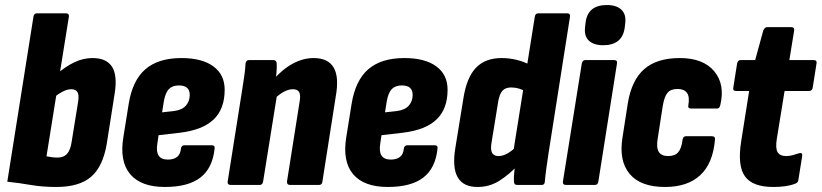

<svg xmlns="http://www.w3.org/2000/svg" viewBox="-20 -736 3270 764"><path d="M204 8Q149 8 102.5 0Q56 -8 9 -13L113 -669Q115 -683 127 -683H242Q256 -683 254 -669L165 -114Q175 -112 186.5 -110.5Q198 -109 209 -109Q233 -109 246.5 -123.5Q260 -138 265 -171L291 -332Q295 -359 288 -370Q281 -381 263 -381Q248 -381 229.5 -371.5Q211 -362 189 -344L202 -438Q240 -471 275.5 -488Q311 -505 348 -505Q404 -505 426 -470Q448 -435 436 -362L405 -165Q390 -74 343 -33Q296 8 204 8Z M636 8Q541 8 498 -43Q455 -94 471 -191L492 -322Q507 -416 558.5 -460.5Q610 -505 702 -505Q784 -505 829 -472Q874 -439 874 -379Q874 -303 830.5 -261Q787 -219 697 -208L611 -198L606 -164Q601 -132 611.5 -116.5Q622 -101 648 -101Q671 -101 684.5 -111.5Q698 -122 700 -145Q702 -158 714 -158H822Q836 -158 834 -145Q826 -67 777.5 -29.5Q729 8 636 8ZM625 -289 671 -294Q704 -298 719.5 -315.5Q735 -333 735 -358Q735 -377 724.5 -386.5Q714 -396 692 -396Q666 -396 652 -381.5Q638 -367 632 -333Z M1135 0Q1121 0 1122 -14L1172 -330Q1177 -358 1170.5 -369.5Q1164 -381 1145 -381Q1129 -381 1110 -371Q1091 -361 1070 -341L1064 -415Q1103 -460 1144.5 -482.5Q1186 -505 1228 -505Q1285 -505 1307.5 -467.5Q1330 -430 1316 -352L1263 -14Q1262 0 1249 0ZM899 0Q884 0 886 -14L942 -368Q947 -400 951.5 -430Q956 -460 957 -483Q959 -497 971 -497H1067Q1081 -497 1081 -483Q1082 -468 1080 -445.5Q1078 -423 1075 -403L1083 -363L1027 -14Q1025 0 1013 0Z M1523 8Q1428 8 1385 -43Q1342 -94 1358 -191L1379 -322Q1394 -416 1445.5 -460.5Q1497 -505 1589 -505Q1671 -505 1716 -472Q1761 -439 1761 -379Q1761 -303 1717.5 -261Q1674 -219 1584 -208L1498 -198L1493 -164Q1488 -132 1498.5 -116.5Q1509 -101 1535 -101Q1558 -101 1571.5 -111.5Q1585 -122 1587 -145Q1589 -158 1601 -158H1709Q1723 -158 1721 -145Q1713 -67 1664.5 -29.5Q1616 8 1523 8ZM1512 -289 1558 -294Q1591 -298 1606.5 -315.5Q1622 -333 1622 -358Q1622 -377 1611.5 -386.5Q1601 -396 1579 -396Q1553 -396 1539 -381.5Q1525 -367 1519 -333Z M1880 8Q1823 8 1801 -31Q1779 -70 1792 -148L1824 -345Q1837 -428 1874 -466.5Q1911 -505 1976 -505Q2007 -505 2037 -497.5Q2067 -490 2092 -476L2075 -370Q2046 -388 2014 -388Q1991 -388 1979.5 -375Q1968 -362 1963 -335L1936 -169Q1931 -141 1938 -128Q1945 -115 1964 -115Q1981 -115 1999.5 -125.5Q2018 -136 2038 -156L2045 -83Q2007 -42 1967.5 -17Q1928 8 1880 8ZM2038 0Q2025 0 2025 -14Q2024 -30 2026.5 -52Q2029 -74 2031 -92L2023 -135L2108 -669Q2110 -683 2122 -683H2237Q2250 -683 2248 -669L2163 -128Q2158 -95 2154 -66Q2150 -37 2148 -14Q2148 0 2135 0Z M2233 0Q2218 0 2220 -14L2295 -483Q2298 -497 2309 -497H2423Q2438 -497 2435 -483L2361 -14Q2359 0 2347 0ZM2380 -556Q2343 -556 2323.5 -574Q2304 -592 2308 -627L2310 -645Q2318 -716 2395 -716Q2433 -716 2452.5 -697.5Q2472 -679 2468 -645L2466 -627Q2457 -556 2380 -556Z M2626 8Q2529 8 2485.5 -44Q2442 -96 2457 -189L2478 -324Q2493 -417 2543.5 -461Q2594 -505 2685 -505Q2778 -505 2822 -452.5Q2866 -400 2846 -317Q2843 -304 2833 -304H2731Q2716 -304 2719 -317Q2725 -351 2713.5 -366.5Q2702 -382 2676 -382Q2649 -382 2636 -366.5Q2623 -351 2617 -313L2597 -184Q2591 -148 2601.5 -131.5Q2612 -115 2639 -115Q2666 -115 2679 -130.5Q2692 -146 2696 -180Q2698 -194 2710 -194H2812Q2827 -194 2825 -180Q2817 -86 2766.5 -39Q2716 8 2626 8Z M3057 8Q2975 8 2944.5 -34Q2914 -76 2929 -172L2961 -374H2909Q2895 -374 2898 -388L2913 -483Q2916 -497 2927 -497H2985L3017 -614Q3023 -628 3032 -628H3128Q3142 -628 3140 -614L3121 -497H3217Q3232 -497 3229 -483L3214 -388Q3212 -374 3200 -374H3102L3071 -183Q3065 -145 3074.5 -130Q3084 -115 3108 -115Q3122 -115 3134 -118.5Q3146 -122 3159 -126Q3174 -131 3172 -115L3157 -21Q3156 -9 3144 -5Q3126 2 3104 5Q3082 8 3057 8Z"/></svg>

Font: Sofia Sans Condensed Black
Style: Italic
Weight: 900
Italic angle: -9°
Version: Version 4.100